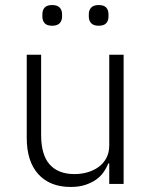

<svg xmlns="http://www.w3.org/2000/svg" viewBox="-20 -729 603 761"><path d="M413 -81H409Q402 -63 390 -46Q378 -29 360 -16.5Q342 -4 317.5 4Q293 12 260 12Q178 12 132 -38.5Q86 -89 86 -183V-512H143V-194Q143 -115 177 -77Q211 -39 275 -39Q302 -39 326.5 -46Q351 -53 370.5 -67Q390 -81 401.5 -102.5Q413 -124 413 -153V-512H470V0H413ZM187 -627Q166 -627 157 -637Q148 -647 148 -663V-673Q148 -689 157 -699Q166 -709 187 -709Q207 -709 216.5 -699Q226 -689 226 -673V-663Q226 -647 216.5 -637Q207 -627 187 -627ZM371 -627Q351 -627 341.5 -637Q332 -647 332 -663V-673Q332 -689 341.5 -699Q351 -709 371 -709Q392 -709 401 -699Q410 -689 410 -673V-663Q410 -647 401 -637Q392 -627 371 -627Z"/></svg>

Font: IBM Plex Sans Arabic Light
Style: Regular
Weight: 300
Designer: Mike Abbink, Paul van der Laan, Pieter van Rosmalen, Wael Morcos, Khajak Apelian
Foundry: Bold Monday
Version: Version 1.2